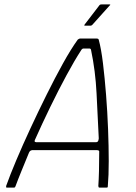

<svg xmlns="http://www.w3.org/2000/svg" viewBox="-20 -847 613 867"><path d="M11 0Q8 0 7.5 -1.5Q7 -3 8 -8Q25 -56 53.5 -123.5Q82 -191 117.5 -267.5Q153 -344 190.5 -419.5Q228 -495 264 -560Q300 -625 331 -668Q334 -670 336.5 -671.5Q339 -673 341 -673H417Q420 -673 422.5 -672Q425 -671 426 -667Q437 -627 445 -561Q453 -495 459 -418.5Q465 -342 468 -264Q471 -186 471 -119.5Q471 -53 467 -9Q467 -3 466 -1.5Q465 0 462 0H429Q426 0 425.5 -1.5Q425 -3 424 -7Q426 -36 427 -75Q428 -114 428 -160Q429 -165 426 -167Q423 -169 417 -169H125Q120 -168 117 -166Q114 -164 111 -158Q93 -114 77 -75Q61 -36 50 -6Q48 -3 47.5 -1.5Q47 0 43 0ZM143 -205H415Q419 -205 422 -208.5Q425 -212 426 -222Q421 -324 416 -425.5Q411 -527 391 -622Q390 -628 383 -628H358Q351 -628 347 -621Q317 -575 280.5 -507.5Q244 -440 207 -364Q170 -288 138 -216Q136 -213 136.5 -209Q137 -205 143 -205ZM364 -731Q360 -731 360.5 -733Q361 -735 362 -736L428 -822Q431 -827 438 -827H475Q478 -827 478 -825.5Q478 -824 475 -822L397 -735Q395 -733 393 -732Q391 -731 389 -731Z"/></svg>

Font: Glory ExtraLight
Style: Italic
Weight: 250
Italic angle: -12°
Version: Version 1.011